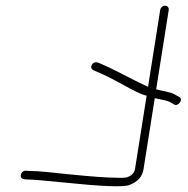

<svg xmlns="http://www.w3.org/2000/svg" viewBox="-20 -633 661 675"><path d="M560.1 -613C568.4 -613 574.5 -606.2 573.2 -598L529 -319C549.8 -312.8 579 -310.5 596 -300L609.8 -292C626.2 -285 606.4 -256.2 591.7 -266L577.9 -274C565.1 -281 539.4 -283.6 524.1 -288L484.5 -38C480.4 -11.6 463.5 7 433.8 17.8C412.9 25.4 336.4 22.3 204.2 8.6C136.1 1.5 92.6 -2 73.8 -2L64 -3C45.1 -6.2 52.1 -33 70.8 -33L80.6 -32C99.9 -32 122 -30.7 147 -28C250 -17 321.1 -10.6 360.2 -9C392.2 -7.6 412.4 -7.5 420.8 -8.6C435.9 -10.7 452 -22 454.5 -38L495.6 -297C488 -297 469 -305 438.4 -321L387.7 -348.5C371.1 -357.5 356.6 -364.8 344.2 -370.5L308.7 -386C300 -390.7 298.3 -397.4 303.6 -406.1C308.9 -414.7 317.6 -416.4 329.6 -411C337.1 -407.7 347.2 -403.2 360 -397.5C384.1 -386.8 474.3 -338.4 500.5 -328L543.2 -598C544.5 -606.2 551.7 -613 560.1 -613Z"/></svg>

Font: MewTooHand
Style: ReversedIta
Weight: 400
Designer: Mew Too, Robert Jablonski
Version: Version 0.77